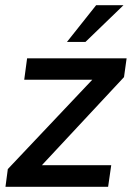

<svg xmlns="http://www.w3.org/2000/svg" viewBox="-20 -717 512 737"><path d="M1 0 10 -68 357 -435 364 -411H73L84 -493H466L456 -421L112 -52L106 -83H407L395 0ZM237 -556 349 -697H454L308 -556Z"/></svg>

Font: Hanken Grotesk Medium
Style: Italic
Weight: 500
Italic angle: -8°
Designer: Alfredo Marco Pradil
Foundry: Hanken Design Co.
Version: Version 3.013